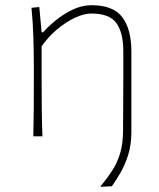

<svg xmlns="http://www.w3.org/2000/svg" viewBox="-20 -524 612 738"><path d="M365 194Q390.5 163.5 410.2 133.5Q430 103.5 441.5 66Q453 28.5 453 -25L454 -221V-326Q454 -398 427.5 -435Q401 -472 331 -472Q302.5 -472 267.5 -455.5Q232.5 -439 198.8 -410.5Q165 -382 140 -346V-221Q140 -160.5 140.5 -108.5Q141 -56.5 143 0H108Q109.5 -56.5 109.8 -108.5Q110 -160.5 110 -221V-271Q110 -324.5 108.2 -381.5Q106.5 -438.5 101 -494L131 -497L140 -400H146Q164 -421 193.5 -445.2Q223 -469.5 259 -486.8Q295 -504 332 -504Q415.5 -504 450.2 -457.8Q485 -411.5 485 -326V-17Q485 32 472.8 71Q460.5 110 443 140Q425.5 170 410 192Z"/></svg>

Font: Commissioner Flair Thin
Style: Regular
Weight: 100
Designer: Kostas Bartsokas
Foundry: Kostas Bartsokas
Version: Version 1.000; ttfautohint (v1.8.3)